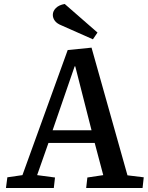

<svg xmlns="http://www.w3.org/2000/svg" viewBox="-20 -947 744 967"><path d="M441 -707 622 -64 704 -54 698 0H414L420 -53L500 -65L457 -227H224L167 -65L257 -53L251 0H10L17 -54L93 -65L321 -695ZM245 -291H441L359 -613H356ZM471 -783 448 -749 290 -819Q267 -828 256.5 -842Q246 -856 246 -872Q246 -891 261.5 -906.5Q277 -922 306 -927Z"/></svg>

Font: Literata 12pt Medium
Style: Italic
Weight: 500
Italic angle: -2°
Designer: Latin by Veronika Burian and Jose Scaglione. Greek by Irene Vlachou. Cyrillic by Vera Evstafieva
Foundry: TypeTogether
Version: Version 3.002